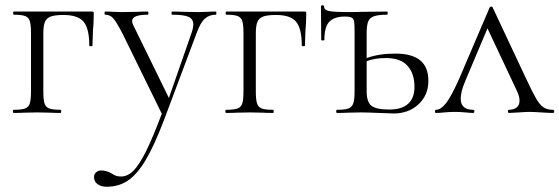

<svg xmlns="http://www.w3.org/2000/svg" viewBox="-20 -430 2130 731"><path d="M337 -377Q337 -357 336 -341.5Q335 -326 334 -315L332 -256Q332 -254 326 -254Q320 -254 320 -256Q320 -321 298.5 -347Q277 -373 222 -373Q189 -373 173 -367Q157 -361 151 -346.5Q145 -332 145 -303V-81Q145 -51 149.5 -36.5Q154 -22 167.5 -17Q181 -12 211 -12Q213 -12 213 -6Q213 0 211 0Q186 0 172 -1L123 -2L71 -1Q57 0 32 0Q29 0 29 -6Q29 -12 32 -12Q62 -12 75.5 -17Q89 -22 93.5 -36.5Q98 -51 98 -81V-305Q98 -335 93.5 -349.5Q89 -364 75.5 -369Q62 -374 33 -374Q30 -374 30 -380Q30 -386 33 -386H329Q335 -386 336 -384.5Q337 -383 337 -377Z M801 -374Q777 -374 760 -359Q743 -344 729 -305L604 28Q567 125 534.5 179.5Q502 234 467 257.5Q432 281 386 281Q366 281 352 271.5Q338 262 338 244Q338 233 346 226Q354 219 365 219Q386 219 406 231Q415 237 422.5 239.5Q430 242 441 242Q466 242 488 220Q510 198 535.5 147Q561 96 596 3L446 -303Q423 -347 411 -360.5Q399 -374 380 -374Q378 -374 378 -380Q378 -386 380 -386Q401 -386 411 -385L442 -384L504 -385Q518 -386 543 -386Q545 -386 545 -380Q545 -374 543 -374Q483 -374 483 -350Q483 -343 487 -335L623 -57L708 -301Q716 -323 716 -337Q716 -358 697.5 -366Q679 -374 635 -374Q633 -374 633 -380Q633 -386 635 -386Q662 -386 676 -385L736 -384L771 -385Q780 -386 801 -386Q804 -386 804 -380Q804 -374 801 -374Z M1146 -377Q1146 -357 1145 -341.5Q1144 -326 1143 -315L1141 -256Q1141 -254 1135 -254Q1129 -254 1129 -256Q1129 -321 1107.5 -347Q1086 -373 1031 -373Q998 -373 982 -367Q966 -361 960 -346.5Q954 -332 954 -303V-81Q954 -51 958.5 -36.5Q963 -22 976.5 -17Q990 -12 1020 -12Q1022 -12 1022 -6Q1022 0 1020 0Q995 0 981 -1L932 -2L880 -1Q866 0 841 0Q838 0 838 -6Q838 -12 841 -12Q871 -12 884.5 -17Q898 -22 902.5 -36.5Q907 -51 907 -81V-305Q907 -335 902.5 -349.5Q898 -364 884.5 -369Q871 -374 842 -374Q839 -374 839 -380Q839 -386 842 -386H1138Q1144 -386 1145 -384.5Q1146 -383 1146 -377Z M1611 -122Q1611 -68 1573.5 -33Q1536 2 1479 2Q1465 2 1423 0Q1375 -2 1354 -2L1303 -1Q1289 0 1263 0Q1260 0 1260 -6Q1260 -12 1263 -12Q1293 -12 1306.5 -17Q1320 -22 1325 -36.5Q1330 -51 1330 -81V-305Q1330 -335 1328.5 -346.5Q1327 -358 1319.5 -362.5Q1312 -367 1293 -367Q1254 -367 1234.5 -348Q1215 -329 1215 -278Q1215 -276 1209 -276Q1203 -276 1203 -278L1202 -405Q1202 -410 1208 -410Q1214 -410 1214 -405Q1214 -391 1235.5 -387.5Q1257 -384 1303 -384Q1337 -384 1359 -385L1454 -386Q1456 -386 1456 -380Q1456 -374 1454 -374Q1420 -374 1403.5 -368Q1387 -362 1381.5 -347.5Q1376 -333 1376 -303V-209Q1423 -226 1485 -226Q1548 -226 1579.5 -200.5Q1611 -175 1611 -122ZM1558 -99Q1558 -150 1531.5 -179.5Q1505 -209 1450 -209Q1407 -209 1376 -197V-81Q1376 -43 1393.5 -28Q1411 -13 1462 -13Q1510 -13 1534 -35Q1558 -57 1558 -99Z M2085 0Q2070 0 2040 -2Q2010 -4 1995 -4Q1982 -4 1956 -2Q1928 0 1918 0Q1914 0 1914 -6Q1914 -12 1918 -12Q1935 -12 1946.5 -20.5Q1958 -29 1958 -47Q1958 -63 1948 -84L1836 -322L1752 -123Q1734 -81 1734 -55Q1734 -12 1781 -12Q1786 -12 1786 -6Q1786 0 1781 0Q1770 0 1752 -2Q1730 -4 1712 -4Q1692 -4 1672 -2Q1654 0 1640 0Q1636 0 1636 -6Q1636 -12 1640 -12Q1658 -12 1678 -37Q1698 -62 1729 -132L1844 -401Q1846 -405 1850.5 -405Q1855 -405 1856 -401L1980 -137Q2007 -79 2021 -55Q2035 -31 2049 -21.5Q2063 -12 2085 -12Q2090 -12 2090 -6Q2090 0 2085 0Z"/></svg>

Font: Cormorant Garamond Light
Style: Regular
Weight: 300
Designer: Christian Thalmann (Catharsis Fonts)
Version: Version 3.000